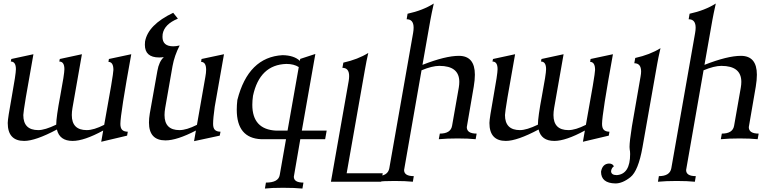

<svg xmlns="http://www.w3.org/2000/svg" viewBox="-20 -799 4423 1102"><path d="M561 14.6 572.3 -49.8Q462.9 9.8 397 9.8Q321.8 9.8 306.6 -55.7Q183.6 9.8 118.7 9.8Q24.4 9.8 24.4 -93.3Q24.4 -117.7 47.9 -246.3Q71.3 -375 71.3 -401.9Q71.3 -445.8 42 -445.8L44.9 -460.4L171.9 -487.8Q113.8 -167 113.8 -138.7Q113.8 -52.2 199.7 -52.2Q237.8 -52.2 302.7 -83.5Q302.7 -126.5 326.2 -250.7Q349.6 -375 349.6 -401.9Q349.6 -445.8 320.3 -445.8L323.2 -460.4L450.2 -487.8L396 -179.7Q392.1 -157.2 392.1 -138.7Q392.1 -52.2 478 -52.2Q518.1 -52.2 578.1 -82.5Q630.9 -371.6 630.9 -397.9Q630.9 -443.4 602.5 -443.8L605 -460.4L733.4 -487.8Q670.9 -144 670.9 -87.9Q670.9 -64.5 680.9 -54Q690.9 -43.5 713.4 -43L709.5 -20.5Z M1093.8 11.2 1104.5 -49.8Q995.6 6.8 929.7 6.8Q835 6.8 835 -95.7Q835 -119.1 839.8 -147.9L883.3 -392.1Q892.6 -446.3 920.4 -471.2Q906.2 -469.2 893.6 -469.2Q811.5 -469.2 811.5 -542L812.5 -560.5Q829.6 -656.7 974.1 -725.6L1001 -691.9Q923.3 -660.2 913.6 -603.5L912.6 -587.4Q912.6 -533.2 974.6 -533.2Q990.7 -533.2 1011.2 -538.1Q981 -479.5 970.2 -419.4L928.2 -179.7Q924.3 -157.2 924.3 -138.7Q924.3 -52.2 1010.3 -52.2Q1050.3 -52.2 1110.4 -82.5L1158.7 -357.9Q1163.1 -381.3 1163.1 -398.4Q1163.1 -443.4 1134.3 -443.8L1136.7 -460.4L1265.6 -487.8L1212.4 -186Q1203.1 -119.6 1203.1 -87.9Q1203.1 -64.5 1213.1 -54Q1223.1 -43.5 1245.6 -43L1241.2 -20.5Z M1630.4 -49.3 1694.8 -414.1Q1666.5 -432.1 1623.5 -432.1Q1470.2 -427.2 1432.1 -249Q1428.2 -221.2 1428.2 -197.8Q1428.2 -55.7 1565.4 -49.3ZM1715.8 283.2Q1671.9 278.8 1604.5 278.8Q1536.6 278.8 1500.5 283.2L1506.3 249Q1577.6 249 1585.4 206.1L1621.6 0H1479.5Q1338.9 -5.9 1338.9 -169.4Q1338.9 -195.3 1342.3 -225.1Q1404.8 -471.2 1601.6 -482.4Q1667.5 -481.4 1701.2 -449.7L1703.1 -460.9L1790 -489.3L1712.4 -49.3H1855L1846.2 0H1703.6Q1667.5 206.1 1666.5 215.3Q1666.5 249 1721.7 249Z M2168 244.1H1879.4L1981.4 -334.5Q1983.9 -350.1 1983.9 -362.3Q1983.9 -409.7 1945.3 -409.7L1950.7 -439.5Q2034.2 -458 2093.8 -495.1Q2083 -448.7 2074.2 -397.5L1969.7 195.3H2176.8Z M2349.6 244.1Q2307.1 239.7 2245.1 239.7Q2183.6 239.7 2137.7 244.1L2143.1 211.9Q2206.1 211.9 2214.4 167L2351.1 -609.9Q2354 -627 2354 -640.1Q2354 -688.5 2314 -688.5L2319.3 -720.2Q2407.2 -739.3 2469.7 -778.8Q2456.1 -717.3 2450.2 -684.1L2404.8 -426.8Q2536.6 -478.5 2613.8 -478.5Q2705.6 -478.5 2705.6 -370.1Q2705.6 -340.3 2699.2 -302.2Q2659.7 -77.1 2659.2 -69.3Q2659.2 -32.2 2715.8 -32.2L2710 0Q2668.5 -4.4 2606.4 -4.4Q2544.4 -4.4 2498.5 0L2504.4 -32.2Q2566.9 -32.2 2574.7 -77.1L2613.3 -296.4Q2616.2 -314 2616.2 -329.1Q2616.2 -420.9 2501.5 -420.9Q2460.4 -420.9 2399.4 -395.5Q2300.3 167 2299.3 176.8Q2299.3 211.9 2355 211.9Z M3325.7 14.6 3336.9 -49.8Q3227.5 9.8 3161.6 9.8Q3086.4 9.8 3071.3 -55.7Q2948.2 9.8 2883.3 9.8Q2789.1 9.8 2789.1 -93.3Q2789.1 -117.7 2812.5 -246.3Q2835.9 -375 2835.9 -401.9Q2835.9 -445.8 2806.6 -445.8L2809.6 -460.4L2936.5 -487.8Q2878.4 -167 2878.4 -138.7Q2878.4 -52.2 2964.4 -52.2Q3002.4 -52.2 3067.4 -83.5Q3067.4 -126.5 3090.8 -250.7Q3114.3 -375 3114.3 -401.9Q3114.3 -445.8 3085 -445.8L3087.9 -460.4L3214.8 -487.8L3160.6 -179.7Q3156.7 -157.2 3156.7 -138.7Q3156.7 -52.2 3242.7 -52.2Q3282.7 -52.2 3342.8 -82.5Q3395.5 -371.6 3395.5 -397.9Q3395.5 -443.4 3367.2 -443.8L3369.6 -460.4L3498 -487.8Q3435.5 -144 3435.5 -87.9Q3435.5 -64.5 3445.6 -54Q3455.6 -43.5 3478 -43L3474.1 -20.5Z M3512.2 253.9Q3429.7 252.4 3429.7 186.5Q3437.5 141.6 3475.1 139.6Q3496.6 139.6 3503.4 155.8Q3490.7 163.6 3487.3 182.6Q3487.3 206.1 3520.5 206.1Q3596.7 200.2 3596.7 85.4Q3596.7 69.8 3594.2 58.1Q3593.3 53.2 3593.3 44.4Q3593.3 12.2 3606.9 -73.7L3656.7 -360.4Q3659.7 -376.5 3659.7 -388.7Q3659.7 -436 3620.6 -436L3626 -466.3Q3710.4 -484.9 3771 -522.5Q3757.3 -463.4 3752 -431.6L3667.5 46.9Q3643.6 181.6 3598.4 217.8Q3553.2 253.9 3512.2 253.9Z M3968.3 244.1Q3925.8 239.7 3863.8 239.7Q3802.2 239.7 3756.3 244.1L3761.7 211.9Q3824.7 211.9 3833 167L3969.7 -609.9Q3972.7 -627 3972.7 -640.1Q3972.7 -688.5 3932.6 -688.5L3938 -720.2Q4025.9 -739.3 4088.4 -778.8Q4074.7 -717.3 4068.8 -684.1L4023.4 -426.8Q4155.3 -478.5 4232.4 -478.5Q4324.2 -478.5 4324.2 -370.1Q4324.2 -340.3 4317.9 -302.2Q4278.3 -77.1 4277.8 -69.3Q4277.8 -32.2 4334.5 -32.2L4328.6 0Q4287.1 -4.4 4225.1 -4.4Q4163.1 -4.4 4117.2 0L4123 -32.2Q4185.5 -32.2 4193.4 -77.1L4231.9 -296.4Q4234.9 -314 4234.9 -329.1Q4234.9 -420.9 4120.1 -420.9Q4079.1 -420.9 4018.1 -395.5Q3918.9 167 3918 176.8Q3918 211.9 3973.6 211.9Z"/></svg>

Font: Kelvinch
Style: Italic
Weight: 400
Italic angle: -10°
Designer: Paul James Miller
Foundry: High-Logic / Made with FontCreator
Version: Version 3.40;July 22, 2017;FontCreator 11.0.0.2388 64-bit